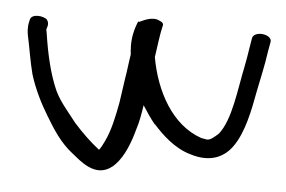

<svg xmlns="http://www.w3.org/2000/svg" viewBox="-41 -529 858 577"><g transform="rotate(5 388.5 -240.0)"><path d="M591 -127C591 -127 586 -128 574 -130C484 -161 432 -259 414 -360C419 -392 423 -430 429 -454C432 -461 428 -467 419 -470C396 -483 365 -464 357 -461L355 -463C345 -439 337 -410 340 -375V-372C341 -369 341 -365 341 -360C337 -337 335 -313 331 -291L320 -215C312 -172 303 -128 286 -94C281 -84 277 -75 271 -68C244 -89 219 -113 193 -142C171 -171 145 -199 129 -232C107 -280 93 -342 84 -403C82 -410 82 -415 82 -416C83 -419 90 -432 81 -444C70 -455 34 -458 30 -440C27 -428 24 -416 28 -393C36 -357 42 -315 52 -277C65 -234 87 -190 108 -156C131 -118 154 -80 194 -49C215 -33 266 18 315 -21C319 -23 321 -27 325 -30C351 -57 367 -101 377 -138C385 -162 389 -187 393 -213C405 -194 418 -175 431 -159H432C458 -130 496 -93 544 -79C612 -57 652 -84 674 -116C704 -159 717 -224 728 -284C736 -325 745 -362 751 -405L756 -433C764 -459 706 -467 700 -443L695 -413C692 -394 689 -374 685 -355C670 -284 662 -194 626 -148C613 -136 602 -127 593 -127Z"/></g></svg>

Font: Stray Cat
Style: BdExt
Weight: 700
Version: Version 1.0